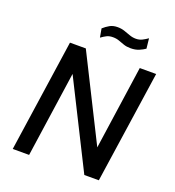

<svg xmlns="http://www.w3.org/2000/svg" viewBox="-159 -1037 1060 1162"><g transform="rotate(20 371.0 -456.0)"><path d="M55 0 160.5 -723H262.5L532.5 -184L610 -723H715.5L609.5 0H516L240 -550.5L160.5 0ZM320.5 -813.5 310.5 -869.5Q329.5 -886.5 350.2 -898.2Q371 -910 400 -910Q424.5 -910 445 -903Q465.5 -896 485.2 -888.8Q505 -881.5 526.5 -881.5Q548.5 -881.5 566.8 -890.8Q585 -900 601 -911.5L608 -847Q593.5 -836.5 570.2 -826.5Q547 -816.5 516.5 -816.5Q490.5 -816.5 471.8 -823Q453 -829.5 435 -836.2Q417 -843 394.5 -843Q371 -843 354.8 -834.8Q338.5 -826.5 320.5 -813.5Z"/></g></svg>

Font: Public Sans Medium
Style: Italic
Weight: 500
Italic angle: -8°
Designer: The Public Sans project authors (U.S. Web Design System). Libre Franklin designed by Pablo Impallari and Rodrigo Fuenzal
Version: Version 1.007; ttfautohint (v1.8.1) -l 8 -r 50 -G 200 -x 14 